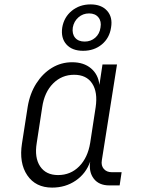

<svg xmlns="http://www.w3.org/2000/svg" viewBox="-20 -843 640 873"><path d="M217 10Q142 10 104 -46Q66 -102 80 -191L106 -358Q116 -418 145 -463.5Q174 -509 216 -534.5Q258 -560 308 -560Q361 -560 394 -532Q427 -504 432 -457L446 -550H512L443 -114Q439 -90 452 -75Q465 -60 488 -60H533L524 0H477Q430 0 406.5 -30.5Q383 -61 390 -108Q371 -54 324.5 -22Q278 10 217 10ZM244 -47Q301 -47 340 -86.5Q379 -126 390 -193L415 -356Q425 -424 399 -463.5Q373 -503 317 -503Q261 -503 221.5 -463.5Q182 -424 172 -356L147 -193Q136 -126 162.5 -86.5Q189 -47 244 -47ZM358 -612Q308 -612 282 -641Q256 -670 263 -718Q271 -765 306.5 -794Q342 -823 392 -823Q441 -823 467 -794Q493 -765 485 -718Q478 -670 443 -641Q408 -612 358 -612ZM365 -654Q393 -654 413 -671.5Q433 -689 437 -718Q442 -746 427.5 -764Q413 -782 385 -782Q357 -782 336.5 -764Q316 -746 311 -718Q307 -689 321.5 -671.5Q336 -654 365 -654Z"/></svg>

Font: JetBrains Mono NL ExtraLight
Style: Italic
Weight: 200
Italic angle: -9°
Monospace: yes
Designer: Philipp Nurullin, Konstantin Bulenkov
Foundry: JetBrains
Version: Version 2.305; ttfautohint (v1.8.4.7-5d5b)